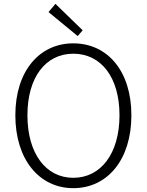

<svg xmlns="http://www.w3.org/2000/svg" viewBox="-20 -968 766 1001"><path d="M362 13C540 13 665 -135 665 -367C665 -598 540 -742 362 -742C186 -742 60 -598 60 -367C60 -135 186 13 362 13ZM362 -41C218 -41 123 -169 123 -367C123 -565 218 -688 362 -688C507 -688 603 -565 603 -367C603 -169 507 -41 362 -41ZM385 -780 411 -810 269 -948 233 -905Z"/></svg>

Font: Noto Sans CJK KR Light
Style: Regular
Weight: 300
Designer: Ryoko NISHIZUKA (kana & ideographs); Paul D. Hunt (Latin, Greek & Cyrillic); Wenlong ZHANG (bopomofo); Sandoll Communica
Foundry: Adobe Systems Incorporated
Version: Version 1.004;PS 1.004;hotconv 1.0.82;makeotf.lib2.5.63406